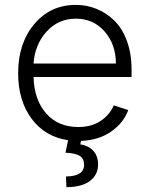

<svg xmlns="http://www.w3.org/2000/svg" viewBox="-20 -573 621 796"><path d="M315.9 11.2 313 25.4Q345.7 30.3 366 51.3Q386.2 72.3 386.7 108.9Q386.2 152.3 352.5 177.5Q318.8 202.6 255.4 203.1L253.4 158.7Q328.6 157.7 328.6 110.8Q328.6 84.5 310.5 73.2Q292.5 62 251.5 60.1L262.2 8.3Q166.5 -5.9 110.8 -81.1Q55.2 -156.2 55.2 -269.5Q55.2 -393.6 122.1 -473.1Q189 -552.7 294.4 -552.7Q339.8 -552.7 380.6 -536.1Q421.4 -519.5 454.1 -487.5Q486.8 -455.6 506.1 -403.3Q525.4 -351.1 525.4 -285.2V-253.9H119.1Q121.6 -159.2 171.4 -102.8Q221.2 -46.4 304.2 -46.4Q359.4 -46.4 397 -71.5Q434.6 -96.7 451.7 -136.2L511.7 -116.7Q492.7 -64 441.2 -27.8Q389.6 8.3 315.9 11.2ZM119.1 -309.6H460.4Q460.4 -389.2 413.8 -442.4Q367.2 -495.6 294.4 -495.6Q221.7 -495.6 173.1 -441.9Q124.5 -388.2 119.1 -309.6Z"/></svg>

Font: Interop Light
Style: Regular
Weight: 300
Designer: Rasmus Andersson, Google, Jang Haemin
Foundry: jhaemin
Version: Version 1.007